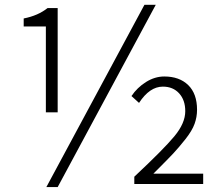

<svg xmlns="http://www.w3.org/2000/svg" viewBox="-20 -762 916 795"><path d="M169.9 -296.9V-652.3H78.1V-685.5Q137.7 -697.3 176.8 -728.5H218.8V-296.9ZM171.9 12.7 578.1 -742.2H625L218.8 12.7ZM536.1 0V-30.3Q657.2 -143.6 702.1 -197.8Q747.1 -252 747.1 -301.8Q747.1 -347.7 721.7 -375.5Q696.3 -403.3 654.3 -403.3Q599.6 -403.3 555.7 -335.9L524.4 -364.3Q547.9 -399.4 584.5 -422.4Q621.1 -445.3 660.2 -445.3Q722.7 -445.3 759.3 -409.7Q795.9 -374 795.9 -307.6Q795.9 -277.3 785.6 -249Q775.4 -220.7 747.6 -185.5Q719.7 -150.4 697.8 -127Q675.8 -103.5 627.9 -55.7Q620.1 -47.9 615.2 -43H821.3V0Z"/></svg>

Font: Gen Shin Gothic Light
Style: Regular
Weight: 200
Designer: [Source Han Sans]
Ryoko NISHIZUKA  (kana & ideographs); Paul D. Hunt (Latin, Greek & Cyrillic); Wenlong ZHANG  (bopomofo
Version: Version 1.002.20150607